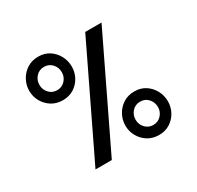

<svg xmlns="http://www.w3.org/2000/svg" viewBox="-152 -868 1080 1054"><g transform="rotate(-30 388.5 -341.5)"><path d="M641.1 -126Q641.1 -95.9 620.8 -74.2Q600.6 -52.5 570.3 -52.5Q540 -52.5 519.8 -74.2Q499.5 -95.9 499.5 -126Q499.5 -156 519.4 -178Q539.3 -200 570.3 -200Q601.6 -200 621.3 -177.9Q641.1 -155.8 641.1 -126ZM704.1 -125.7Q704.1 -161.6 687.5 -193.2Q670.9 -224.9 641 -244.8Q611.1 -264.6 570.3 -264.6Q530 -264.6 499.4 -244.8Q468.8 -224.9 451.8 -193.2Q434.8 -161.6 434.8 -125.7Q434.8 -89.4 452.3 -58.1Q469.7 -26.9 500.2 -7.9Q530.8 11 570.3 11Q610.1 11 640.1 -7.9Q670.2 -26.9 687.1 -58.1Q704.1 -89.4 704.1 -125.7ZM279.5 -555.2Q279.5 -525.1 259.3 -503.4Q239 -481.7 208.7 -481.7Q178.5 -481.7 158.2 -503.4Q137.9 -525.1 137.9 -555.2Q137.9 -585.2 157.8 -607.2Q177.7 -629.2 208.7 -629.2Q240 -629.2 259.8 -607.1Q279.5 -585 279.5 -555.2ZM342.5 -554.9Q342.5 -590.8 325.9 -622.4Q309.3 -654.1 279.4 -674Q249.5 -693.8 208.7 -693.8Q168.5 -693.8 137.8 -674Q107.2 -654.1 90.2 -622.4Q73.2 -590.8 73.2 -554.9Q73.2 -518.6 90.7 -487.3Q108.2 -456.1 138.7 -437.1Q169.2 -418.2 208.7 -418.2Q248.5 -418.2 278.6 -437.1Q308.6 -456.1 325.6 -487.3Q342.5 -518.6 342.5 -554.9ZM501.2 -681.9 172.6 0H275.9L604.5 -681.9Z"/></g></svg>

Font: Estedad-FD-VF Thin
Style: Regular
Weight: 100
Designer: Amin Abedi
Version: Version 5.0